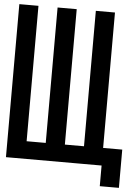

<svg xmlns="http://www.w3.org/2000/svg" viewBox="-60 -846 720 1000"><g transform="rotate(5 300.0 -346.0)"><path d="M0 0V-800H100V-92H200V-800H300V-92H400V-800H500V0ZM500 108V0H408V-92H600V108Z"/></g></svg>

Font: Victor Mono
Style: Bold
Weight: 700
Monospace: yes
Designer: Rune Bjørnerås
Version: Version 1.561;gftools[0.9.30]